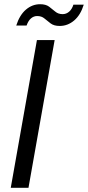

<svg xmlns="http://www.w3.org/2000/svg" viewBox="-20 -890 417 910"><path d="M31 0 155 -700H239L115 0ZM57 -769Q73 -819 103 -844.5Q133 -870 170 -870Q197 -870 212.5 -858.5Q228 -847 242 -835Q256 -823 277 -823Q294 -823 307.5 -834.5Q321 -846 328 -868H377Q362 -819 331.5 -793Q301 -767 263 -767Q236 -767 220 -779Q204 -791 190.5 -802.5Q177 -814 156 -814Q140 -814 127 -803Q114 -792 106 -769Z"/></svg>

Font: DM Sans 9pt
Style: Italic
Weight: 400
Italic angle: -10°
Designer: Colophon Foundry, Jonny Pinhorn
Foundry: Colophon Foundry
Version: Version 4.004